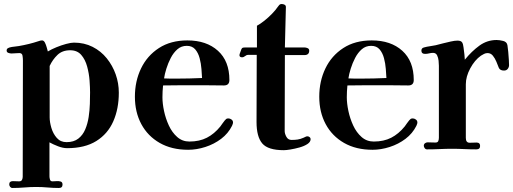

<svg xmlns="http://www.w3.org/2000/svg" viewBox="-20 -741 2554 955"><path d="M428 -281Q428 -305 425.5 -340Q423 -375 413.5 -410Q404 -445 384 -468Q364 -491 329 -491Q290 -491 266 -468Q242 -445 227 -413V-157Q227 -134 235.5 -105Q244 -76 262.5 -55Q281 -34 311 -34Q347 -34 369.5 -51.5Q392 -69 404 -97.5Q416 -126 421 -159Q426 -192 427 -224.5Q428 -257 428 -281ZM571 -280Q571 -200 543.5 -137.5Q516 -75 459 -39.5Q402 -4 314 -4Q293 -4 268.5 -13.5Q244 -23 226 -33V136Q226 143 228.5 152Q231 161 241 161Q249 161 261 160Q273 159 282 162Q291 165 291 177Q291 194 273 194Q245 194 217 191.5Q189 189 160 189Q131 189 101 191.5Q71 194 42 194Q35 194 30.5 188.5Q26 183 26 176Q26 160 44 160Q52 160 60 160.5Q68 161 75 161Q86 161 89.5 153.5Q93 146 93 138Q93 -7 93.5 -152Q94 -297 94 -441Q94 -451 92 -464Q90 -477 76 -477Q66 -477 56.5 -476Q47 -475 37 -475Q30 -475 21.5 -478Q13 -481 13 -490Q13 -497 17.5 -500Q22 -503 28 -505Q39 -508 51 -509Q63 -510 74 -512Q126 -521 171 -536Q176 -538 180.5 -539Q185 -540 189 -540Q198 -540 203.5 -529Q209 -518 212.5 -505Q216 -492 218 -485Q236 -496 260.5 -506Q285 -516 309 -522.5Q333 -529 348 -529Q399 -529 440.5 -508Q482 -487 511 -451Q540 -415 555.5 -371Q571 -327 571 -280Z M985 -353Q984 -371 982 -398Q980 -425 973 -451.5Q966 -478 951 -495.5Q936 -513 909 -513Q882 -513 862.5 -496Q843 -479 829.5 -453Q816 -427 807.5 -399.5Q799 -372 796 -351Q812 -350 827.5 -350Q843 -350 859 -350Q922 -350 985 -353ZM1139 -132Q1139 -128 1137.5 -124Q1136 -120 1134 -115Q1115 -77 1080 -50.5Q1045 -24 1001.5 -10Q958 4 916 4Q834 4 774.5 -30Q715 -64 683 -123.5Q651 -183 651 -260Q651 -337 681.5 -400.5Q712 -464 770.5 -502Q829 -540 912 -540Q1007 -540 1064 -488.5Q1121 -437 1121 -343Q1121 -316 1094 -316Q1068 -316 1042 -316.5Q1016 -317 990 -317Q941 -317 891 -317Q841 -317 791 -316Q788 -286 788 -257Q788 -226 796 -188.5Q804 -151 820 -116.5Q836 -82 861.5 -59.5Q887 -37 922 -37Q972 -37 1009 -56Q1046 -75 1076 -112Q1082 -120 1087 -127.5Q1092 -135 1098 -142Q1102 -147 1105.5 -149.5Q1109 -152 1116 -152Q1124 -152 1131.5 -146.5Q1139 -141 1139 -132Z M1525 -49Q1525 -35 1509 -24.5Q1493 -14 1469.5 -7.5Q1446 -1 1424.5 2.5Q1403 6 1392 6Q1313 6 1284.5 -27.5Q1256 -61 1256 -134Q1256 -218 1256.5 -301Q1257 -384 1257 -468H1214Q1206 -468 1199 -462Q1192 -456 1184 -456Q1171 -456 1171 -467Q1171 -471 1175.5 -482Q1180 -493 1181 -497Q1184 -503 1188.5 -504Q1193 -505 1199 -505H1258V-613Q1275 -622 1295 -638Q1315 -654 1333 -672.5Q1351 -691 1361 -706Q1365 -712 1368 -715Q1373 -721 1381 -721Q1389 -721 1395.5 -717.5Q1402 -714 1402 -706L1397 -505H1494Q1502 -505 1510 -501.5Q1518 -498 1518 -489Q1518 -467 1494 -467H1397L1396 -89Q1396 -76 1404.5 -60.5Q1413 -45 1430 -45Q1447 -45 1460.5 -47Q1474 -49 1490 -56Q1495 -58 1499.5 -60.5Q1504 -63 1509 -63Q1515 -63 1520 -59Q1525 -55 1525 -49Z M1902 -353Q1901 -371 1899 -398Q1897 -425 1890 -451.5Q1883 -478 1868 -495.5Q1853 -513 1826 -513Q1799 -513 1779.5 -496Q1760 -479 1746.5 -453Q1733 -427 1724.5 -399.5Q1716 -372 1713 -351Q1729 -350 1744.5 -350Q1760 -350 1776 -350Q1839 -350 1902 -353ZM2056 -132Q2056 -128 2054.5 -124Q2053 -120 2051 -115Q2032 -77 1997 -50.5Q1962 -24 1918.5 -10Q1875 4 1833 4Q1751 4 1691.5 -30Q1632 -64 1600 -123.5Q1568 -183 1568 -260Q1568 -337 1598.5 -400.5Q1629 -464 1687.5 -502Q1746 -540 1829 -540Q1924 -540 1981 -488.5Q2038 -437 2038 -343Q2038 -316 2011 -316Q1985 -316 1959 -316.5Q1933 -317 1907 -317Q1858 -317 1808 -317Q1758 -317 1708 -316Q1705 -286 1705 -257Q1705 -226 1713 -188.5Q1721 -151 1737 -116.5Q1753 -82 1778.5 -59.5Q1804 -37 1839 -37Q1889 -37 1926 -56Q1963 -75 1993 -112Q1999 -120 2004 -127.5Q2009 -135 2015 -142Q2019 -147 2022.5 -149.5Q2026 -152 2033 -152Q2041 -152 2048.5 -146.5Q2056 -141 2056 -132Z M2512 -417Q2512 -407 2505.5 -398.5Q2499 -390 2487 -390Q2467 -390 2461 -404Q2456 -417 2449 -434Q2442 -451 2431.5 -464Q2421 -477 2405 -477Q2396 -477 2388 -473Q2380 -469 2372 -464Q2341 -442 2319 -401Q2297 -360 2297 -322V-55Q2297 -31 2316 -31Q2326 -31 2334.5 -31.5Q2343 -32 2350 -32Q2368 -32 2368 -15Q2368 2 2349 2Q2319 2 2289 0.5Q2259 -1 2229 -1Q2198 -1 2167 0.5Q2136 2 2104 2Q2097 2 2092.5 -4Q2088 -10 2088 -16Q2088 -24 2094 -28.5Q2100 -33 2107 -33Q2117 -33 2126.5 -32.5Q2136 -32 2146 -32Q2157 -32 2160 -39.5Q2163 -47 2163 -56V-414Q2163 -424 2161.5 -439Q2160 -454 2154 -466Q2148 -478 2134 -478Q2124 -478 2114.5 -475.5Q2105 -473 2094 -473Q2076 -473 2076 -489Q2076 -502 2089 -505Q2103 -509 2118 -511Q2133 -513 2147 -516Q2162 -520 2182 -525Q2202 -530 2222 -534.5Q2242 -539 2255 -539Q2263 -539 2269.5 -537Q2276 -535 2280 -528Q2283 -523 2285.5 -505.5Q2288 -488 2290 -470Q2292 -452 2292 -444Q2326 -486 2364.5 -514Q2403 -542 2450 -542Q2464 -542 2482.5 -537.5Q2501 -533 2504 -516Q2506 -504 2508 -483Q2510 -462 2511 -443Q2512 -424 2512 -417Z"/></svg>

Font: Kaisei Tokumin ExtraBold
Style: Regular
Weight: 800
Designer: Font-Kai, 金井和夫
Foundry: KAZUO KANAI
Version: Version 5.003